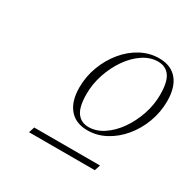

<svg xmlns="http://www.w3.org/2000/svg" viewBox="-107 -822 648 649"><g transform="rotate(30 217.0 -497.0)"><path d="M82.5 -278.5 89.5 -301H346.5L339 -278.5ZM339 -715Q385.5 -715 410 -685.8Q434.5 -656.5 434.5 -602.5Q434.5 -560 419.8 -520.2Q405 -480.5 379.2 -449.5Q353.5 -418.5 320 -400.5Q286.5 -382.5 249.5 -382.5Q203.5 -382.5 178.8 -412Q154 -441.5 154 -495Q154 -538 169 -577.5Q184 -617 209.5 -648Q235 -679 268.5 -697Q302 -715 339 -715ZM247.5 -394Q277 -394 305 -412.5Q333 -431 355 -462.2Q377 -493.5 390 -531.8Q403 -570 403 -609.5Q403 -660 387 -681.8Q371 -703.5 341.5 -703.5Q311.5 -703.5 283.5 -685Q255.5 -666.5 233.8 -635.5Q212 -604.5 199 -566Q186 -527.5 186 -488Q186 -438 202 -416Q218 -394 247.5 -394Z"/></g></svg>

Font: Newsreader 60pt ExtraLight
Style: Italic
Weight: 250
Italic angle: -17°
Designer: Hugues Gentile
Foundry: Production Type
Version: Version 1.003